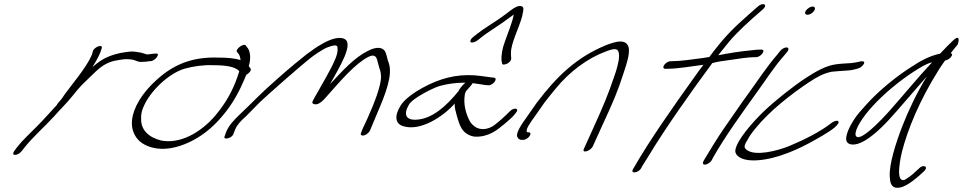

<svg xmlns="http://www.w3.org/2000/svg" viewBox="-20 -740 4564 910"><path d="M48 -25C41 -15 40 -6 50 -6C62 -6 72 -12 82 -23L97 -42C136 -91 190 -138 235 -187C263 -219 296 -251 320 -281C338 -303 357 -327 376 -345C396 -365 416 -384 436 -403C468 -433 498 -448 534 -454L552 -457C573 -461 593 -460 609 -457C625 -454 634 -444 656 -447C665 -447 680 -448 688 -450H695C720 -454 743 -491 717 -486H711C700 -484 691 -484 680 -482C676 -482 674 -483 670 -484L657 -488C651 -490 646 -491 639 -492L619 -495C598 -498 572 -492 551 -489L527 -483C518 -480 507 -477 497 -473C467 -461 446 -446 418 -422C440 -457 456 -487 462 -511C469 -534 425 -517 420 -497C417 -488 418 -485 412 -473C386 -416 323 -343 286 -292L274 -274C268 -266 260 -257 253 -249C251 -247 250 -245 250 -243C218 -209 188 -174 155 -141C124 -109 87 -76 63 -45Z M708 -348C631 -273 604 -202 605 -155C605 -118 623 -82 653 -62C680 -44 726 -27 790 -38C876 -53 965 -107 1033 -189C1085 -249 1117 -314 1137 -361L1147 -385C1161 -393 1172 -406 1168 -414L1159 -427C1171 -462 1166 -503 1150 -517L1145 -524C1137 -538 1094 -507 1103 -494C1111 -485 1116 -481 1119 -463C1120 -461 1119 -458 1120 -455C1093 -464 1058 -467 1016 -467C883 -472 791 -429 708 -348ZM657 -226C687 -306 781 -394 857 -415C897 -426 946 -433 989 -431C1049 -431 1093 -425 1114 -403L1111 -393C1094 -339 1065 -269 1002 -194C929 -108 831 -57 744 -74C683 -89 647 -126 649 -177C648 -192 650 -208 657 -226Z M1051 -112 1045 -95C1034 -74 1082 -84 1087 -107L1094 -125C1104 -149 1119 -165 1146 -189C1163 -206 1183 -226 1205 -249C1241 -285 1413 -435 1449 -463C1473 -482 1495 -496 1511 -505C1526 -514 1540 -519 1551 -522C1581 -530 1580 -520 1580 -503C1580 -490 1575 -472 1564 -449C1546 -407 1510 -348 1486 -304C1474 -283 1465 -268 1462 -261C1458 -253 1461 -248 1470 -246C1493 -241 1515 -267 1539 -295C1592 -354 1663 -439 1727 -471C1763 -488 1766 -461 1770 -447L1778 -417C1787 -395 1789 -370 1780 -336C1768 -282 1729 -192 1698 -128L1691 -110C1689 -105 1689 -102 1692 -100C1701 -92 1724 -104 1733 -120L1741 -139C1746 -151 1754 -171 1766 -199C1808 -296 1843 -386 1822 -443C1814 -462 1814 -481 1804 -498C1793 -516 1764 -520 1724 -499C1659 -467 1603 -404 1544 -341C1586 -417 1663 -538 1609 -557C1581 -568 1537 -550 1505 -531C1483 -519 1459 -502 1431 -481C1404 -460 1360 -424 1301 -372C1208 -291 1187 -264 1120 -201C1087 -170 1063 -144 1051 -112Z M1879 -240C1847 -189 1854 -153 1891 -142C1973 -116 2081 -188 2135 -249C2134 -229 2140 -212 2145 -192C2157 -151 2167 -105 2225 -93C2258 -89 2293 -99 2322 -116C2342 -127 2400 -175 2416 -194L2424 -204C2445 -227 2416 -234 2395 -211C2380 -195 2333 -152 2314 -141C2276 -119 2242 -129 2227 -143C2217 -150 2209 -160 2203 -173C2187 -205 2176 -248 2183 -291C2183 -296 2186 -302 2189 -308C2207 -328 2218 -341 2220 -346C2244 -343 2259 -340 2280 -337L2294 -336C2302 -334 2318 -343 2324 -352C2332 -363 2330 -370 2322 -372L2310 -373C2276 -377 2243 -384 2200 -384C2110 -384 2030 -354 1954 -307C1928 -290 1896 -267 1879 -240ZM1917 -242C1927 -260 1947 -272 1965 -284C1992 -301 2035 -324 2066 -333C2098 -342 2140 -348 2174 -348H2186C2175 -339 2164 -327 2156 -314C2156 -312 2154 -310 2153 -308C2096 -238 2031 -179 1958 -173C1902 -168 1892 -199 1917 -242ZM2211 -551C2202 -533 2226 -537 2241 -547L2264 -565C2278 -576 2292 -586 2306 -595C2343 -619 2382 -646 2415 -671C2409 -636 2388 -586 2373 -543C2360 -509 2355 -475 2357 -452L2360 -440C2360 -436 2362 -434 2367 -434C2380 -434 2403 -446 2403 -463L2402 -475C2402 -482 2401 -492 2403 -506C2410 -556 2453 -635 2459 -684C2461 -695 2463 -706 2453 -710C2438 -716 2418 -704 2402 -692C2383 -677 2366 -665 2342 -648C2310 -626 2277 -607 2246 -583L2223 -565C2217 -560 2213 -556 2211 -551Z M2480 -190C2451 -150 2423 -108 2432 -91C2436 -82 2443 -77 2452 -77H2460C2470 -77 2483 -85 2490 -95C2497 -105 2495 -113 2485 -113H2479C2467 -123 2493 -158 2516 -190L2560 -253C2576 -274 2593 -295 2612 -318C2679 -401 2767 -465 2849 -495C2899 -515 2919 -515 2913 -458C2909 -436 2903 -410 2892 -380C2863 -294 2842 -243 2792 -133L2748 -36C2735 -11 2777 -23 2789 -45L2833 -142C2885 -254 2907 -305 2935 -392C2952 -444 2972 -501 2954 -528C2937 -552 2903 -545 2855 -527C2712 -469 2618 -377 2524 -253Z M3128 -432C3121 -422 3124 -414 3133 -414H3141C3195 -414 3257 -426 3314 -433C3301 -416 3288 -399 3275 -380C3171 -235 3056 -71 2986 52L2980 62C2967 86 3007 79 3019 57L3024 47C3028 40 3040 23 3056 -4C3132 -130 3256 -306 3356 -441C3385 -449 3413 -452 3442 -456C3475 -461 3526 -469 3554 -469H3563C3573 -469 3586 -476 3593 -486C3601 -497 3600 -505 3589 -505H3580C3574 -505 3559 -504 3536 -501C3489 -497 3429 -487 3384 -478C3389 -485 3394 -491 3399 -497C3455 -569 3485 -597 3548 -654L3596 -696C3621 -719 3596 -730 3573 -710L3524 -667C3459 -609 3424 -576 3364 -499C3357 -490 3350 -480 3342 -470C3333 -469 3321 -467 3311 -465C3265 -459 3207 -450 3165 -450H3158C3148 -450 3134 -441 3128 -432Z M3800 -690C3792 -679 3796 -670 3807 -670C3818 -670 3830 -677 3838 -688C3846 -699 3843 -709 3832 -709C3821 -709 3808 -701 3800 -690ZM3528 -298C3509 -272 3490 -245 3470 -216L3409 -128C3381 -88 3337 -15 3319 15L3313 26C3311 31 3311 34 3313 37C3319 47 3347 33 3354 18L3359 8C3417 -94 3491 -196 3564 -298C3608 -358 3648 -422 3695 -475L3711 -494C3715 -499 3717 -504 3717 -508C3716 -521 3692 -515 3679 -500L3663 -480C3616 -426 3573 -360 3528 -298Z M3465 -26C3464 0 3496 18 3540 20C3626 24 3732 -17 3812 -60C3853 -82 3905 -111 3935 -135C3949 -147 3960 -161 3952 -166C3946 -171 3929 -164 3922 -158C3866 -114 3788 -76 3721 -48C3659 -23 3563 -1 3523 -27C3506 -38 3503 -46 3523 -77C3530 -92 3543 -110 3561 -132C3629 -216 3732 -295 3811 -348C3851 -375 3885 -393 3922 -400C3933 -401 3947 -402 3956 -403C3976 -405 4004 -405 4022 -409C4036 -413 4052 -414 4064 -425C4085 -444 4077 -454 4054 -448C4040 -445 4034 -443 4015 -441C3989 -439 3968 -439 3941 -435C3896 -429 3849 -403 3800 -371C3739 -331 3657 -266 3601 -213C3545 -159 3469 -72 3465 -26Z M4029 -175C4003 -136 3987 -96 3991 -75C3997 -51 4032 -46 4078 -73C4128 -102 4180 -156 4227 -210C4276 -265 4324 -323 4373 -378C4323 -296 4287 -219 4257 -143C4225 -60 4194 38 4197 96C4198 124 4204 141 4218 147C4252 161 4300 124 4335 94L4359 72C4384 49 4355 37 4335 59L4312 80C4298 93 4284 103 4272 110C4266 114 4259 115 4254 112C4245 109 4242 96 4241 75C4242 51 4245 19 4255 -21C4282 -127 4339 -265 4425 -402C4436 -421 4449 -438 4459 -453C4469 -455 4481 -461 4488 -471C4495 -480 4494 -485 4486 -488C4499 -505 4510 -518 4519 -529C4529 -559 4523 -572 4498 -549C4486 -538 4452 -504 4436 -486C4435 -485 4433 -485 4432 -485C4382 -473 4347 -454 4298 -422C4229 -378 4145 -311 4082 -240C4060 -216 4041 -194 4029 -175ZM4113 -234C4171 -298 4247 -359 4310 -400C4342 -420 4367 -437 4398 -445C4332 -375 4264 -291 4197 -216C4159 -173 4048 -55 4035 -100C4031 -128 4069 -185 4113 -234Z"/></svg>

Font: Stray Cat
Style: UltObl
Weight: 400
Version: Version 1.0